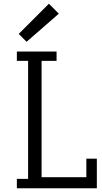

<svg xmlns="http://www.w3.org/2000/svg" viewBox="-20 -1005 547 1025"><path d="M70 -680H130V-50H70V0H497V-158H441V-59H202V-680H282V-730H70ZM122 -782 294 -932 241 -985 80 -824Z"/></svg>

Font: Glegoo
Style: Regular
Weight: 400
Version: Version 2.0.1; ttfautohint (v0.9) -r 48 -G 60